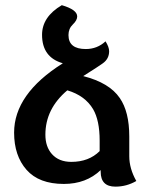

<svg xmlns="http://www.w3.org/2000/svg" viewBox="-20 -693 569 731"><path d="M251.5 -76.7Q318.4 -76.7 359.4 -117.7V-157.7Q359.4 -234.4 334.5 -277.3Q303.7 -329.1 236.3 -349.1Q152.8 -278.8 152.8 -180.2Q152.8 -134.3 177.7 -106.4Q204.1 -76.7 251.5 -76.7ZM419.4 17.6Q363.3 17.6 363.3 -39.1V-45.4Q308.1 7.3 223.1 7.3Q128.4 7.3 81.1 -46.4Q33.7 -100.1 33.7 -188Q33.7 -335.4 219.2 -452.1Q140.1 -474.6 140.1 -560.5Q140.1 -628.9 215.3 -673.3Q273.9 -656.2 273.9 -630.4Q273.9 -615.7 257.3 -599.9Q240.7 -584 240.7 -559.6Q240.7 -506.3 306.6 -506.3Q350.1 -506.3 381.8 -535.6Q395.5 -513.7 395.5 -498Q395.5 -468.8 371.1 -451.7Q359.4 -442.9 296.9 -403.3Q396.5 -377.9 436 -319.8Q472.2 -267.6 472.2 -173.3V-98.1Q472.2 -51.3 499 -3.9Q461.9 17.6 419.4 17.6Z"/></svg>

Font: ALMAS
Style: Bold
Weight: 700
Designer: ALMAS Font/ by Husham Jawad Kadhim, derived from the Bainsely font by/ Paul James MIller
Foundry: High-Logic / Made with FontCreator
Version: Version 1.411;September 19, 2021;FontCreator 14.0.0.2814 32-